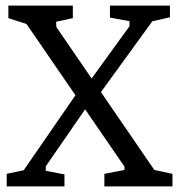

<svg xmlns="http://www.w3.org/2000/svg" viewBox="-20 -668 638 688"><path d="M354 0V-45L426 -59V-71L75 -582L10 -603V-648H241V-603L181 -590L182 -571L533 -59L598 -45V0ZM4 0V-45L65 -58L256 -335L289 -282L144 -72V-56L211 -43V0ZM333 -326 302 -378 444 -574V-592L374 -605V-648H589V-606L526 -592Z"/></svg>

Font: Faustina
Style: Regular
Weight: 400
Designer: Alfonso Garcia
Foundry: http://www.omnibus-type.com
Version: Version 1.200